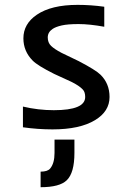

<svg xmlns="http://www.w3.org/2000/svg" viewBox="-20 -532 540 801"><path d="M199.2 7.8Q138.2 7.8 75.7 -1V-87.4Q139.2 -72.3 204.6 -72.3Q335.4 -72.3 335.4 -127.4Q335.4 -148.4 325.2 -158.7Q310.1 -174.8 277.3 -190.9L206.1 -223.6Q136.7 -258.3 116.2 -279.3Q77.6 -318.4 77.6 -372.1Q77.6 -432.6 133.8 -470.7Q194.3 -511.7 303.7 -511.7Q358.9 -511.7 415 -503.9V-420.4Q353.5 -431.6 307.9 -431.6Q262.2 -431.6 237.1 -425.8Q211.9 -419.9 199.2 -411.1Q179.2 -397.5 179.2 -375.7Q179.2 -354 193.1 -340.6Q207 -327.1 236.8 -311.5L308.6 -276.9Q378.9 -240.2 398.9 -220.7Q437 -183.6 437 -127.4Q437 -67.4 376.5 -30.8Q313 7.8 199.2 7.8ZM290.5 50.3V106Q290.5 189.5 258.3 220.2Q228.5 249 149.4 249V184.1Q178.2 184.1 189 171.4Q207.5 149.4 207.5 106V50.3Z"/></svg>

Font: Inder
Style: Regular
Weight: 400
Designer: Irina Smirnova
Foundry: Irina Smirnova
Version: Version 1.001